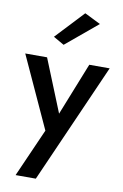

<svg xmlns="http://www.w3.org/2000/svg" viewBox="-107 -798 686 1075"><g transform="rotate(10 236.0 -260.0)"><path d="M379 -695 199 -545 138 -580 288 -740ZM476 -460 176 220H61L182 -54L-4 -460H120L241 -161L360 -460Z"/></g></svg>

Font: Jost* Medium
Style: Regular
Weight: 500
Version: Version 3.7